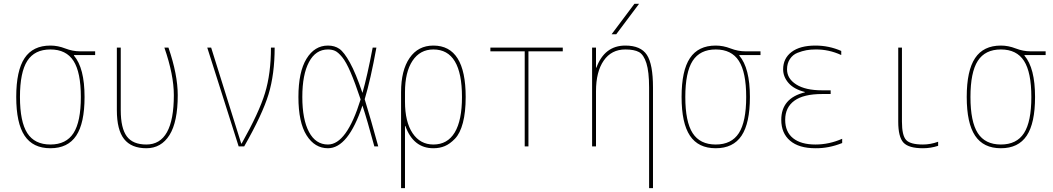

<svg xmlns="http://www.w3.org/2000/svg" viewBox="-20 -770 5540 1010"><path d="M369.1 -477.5Q424.8 -412.1 424.8 -259.8Q424.8 -122.1 380.9 -56.2Q336.9 9.8 245.1 9.8Q153.3 9.8 109.4 -56.2Q65.4 -122.1 65.4 -260.3Q65.4 -398.4 109.4 -464.4Q153.3 -530.3 245.1 -530.3Q284.2 -530.3 323.2 -515.1Q362.3 -500 400.4 -500H480.5V-480.5H369.1ZM123.5 -69.8Q162.1 -9.8 245.1 -9.8Q328.1 -9.8 366.7 -69.8Q405.3 -129.9 405.3 -259.8Q405.3 -389.6 366.7 -449.7Q328.1 -509.8 245.1 -509.8Q162.1 -509.8 123.5 -449.7Q85 -389.6 85 -259.8Q85 -129.9 123.5 -69.8Z M915 -269.5Q915 -128.9 871.6 -59.6Q828.1 9.8 750 9.8Q670.9 9.8 632.8 -38.6Q594.7 -86.9 594.7 -190.4V-519.5H615.2V-190.4Q615.2 -95.7 647 -52.7Q678.7 -9.8 750 -9.8Q894.5 -9.8 894.5 -269.5Q894.5 -376 844.7 -519.5H866.2Q915 -377 915 -269.5Z M1249 -14.6H1251Q1342.8 -177.7 1374 -280.3Q1405.3 -382.8 1405.3 -519.5H1424.8Q1424.8 -379.9 1392.6 -273.9Q1360.4 -168 1264.6 0H1235.4L1070.3 -519.5H1090.8Z M1969.7 0H1949.2Q1911.1 -140.6 1886.7 -214.8Q1811.5 9.8 1705.1 9.8Q1635.7 9.8 1592.8 -58.1Q1549.8 -126 1549.8 -259.8Q1549.8 -391.6 1592.3 -460.9Q1634.8 -530.3 1705.1 -530.3Q1740.2 -530.3 1765.1 -513.2Q1790 -496.1 1820.8 -440.4Q1851.6 -384.8 1886.7 -281.2Q1912.1 -370.1 1940.4 -519.5H1960Q1929.7 -351.6 1898.4 -248Q1930.7 -142.6 1969.7 0ZM1877 -247.1Q1847.7 -335 1824.2 -389.6Q1800.8 -444.3 1779.8 -469.7Q1758.8 -495.1 1742.7 -502.4Q1726.6 -509.8 1705.1 -509.8Q1640.6 -509.8 1605.5 -443.8Q1570.3 -377.9 1570.3 -259.8Q1570.3 -141.6 1605.5 -75.7Q1640.6 -9.8 1705.1 -9.8Q1803.7 -9.8 1877 -247.1Z M2089.8 -285.2Q2089.8 -400.4 2134.8 -465.3Q2179.7 -530.3 2259.8 -530.3Q2429.7 -530.3 2429.7 -259.8Q2429.7 -179.7 2415 -124Q2400.4 -68.4 2373.5 -40.5Q2346.7 -12.7 2319.8 -1.5Q2293 9.8 2259.8 9.8Q2154.3 9.8 2112.3 -107.4H2110.4V219.7H2089.8ZM2410.2 -259.8Q2410.2 -509.8 2259.8 -509.8Q2189.5 -509.8 2149.9 -450.2Q2110.4 -390.6 2110.4 -285.2V-235.4Q2110.4 -128.9 2150.4 -69.3Q2190.4 -9.8 2259.8 -9.8Q2334 -9.8 2372.1 -73.2Q2410.2 -136.7 2410.2 -259.8Z M2759.8 -500V0H2740.2V-500H2559.6V-519.5H2940.4V-500Z M3117.2 -414.1Q3160.2 -530.3 3269.5 -530.3Q3350.6 -530.3 3382.8 -481.4Q3415 -432.6 3415 -309.6V219.7H3394.5V-309.6Q3394.5 -392.6 3380.4 -437.5Q3366.2 -482.4 3341.3 -496.1Q3316.4 -509.8 3269.5 -509.8Q3196.3 -509.8 3155.8 -451.2Q3115.2 -392.6 3115.2 -290V0H3094.7V-519.5H3115.2V-414.1ZM3221.7 -589.8H3197.3L3317.4 -750H3341.8Z M3869.1 -477.5Q3924.8 -412.1 3924.8 -259.8Q3924.8 -122.1 3880.9 -56.2Q3836.9 9.8 3745.1 9.8Q3653.3 9.8 3609.4 -56.2Q3565.4 -122.1 3565.4 -260.3Q3565.4 -398.4 3609.4 -464.4Q3653.3 -530.3 3745.1 -530.3Q3784.2 -530.3 3823.2 -515.1Q3862.3 -500 3900.4 -500H3980.5V-480.5H3869.1ZM3623.5 -69.8Q3662.1 -9.8 3745.1 -9.8Q3828.1 -9.8 3866.7 -69.8Q3905.3 -129.9 3905.3 -259.8Q3905.3 -389.6 3866.7 -449.7Q3828.1 -509.8 3745.1 -509.8Q3662.1 -509.8 3623.5 -449.7Q3585 -389.6 3585 -259.8Q3585 -129.9 3623.5 -69.8Z M4213.9 -286.1Q4156.2 -300.8 4127.9 -333.5Q4099.6 -366.2 4099.6 -405.3Q4099.6 -462.9 4144 -496.6Q4188.5 -530.3 4269.5 -530.3Q4340.8 -530.3 4405.3 -502V-480.5Q4339.8 -510.7 4269.5 -509.8Q4244.1 -509.8 4222.2 -505.9Q4200.2 -502 4175.3 -492.2Q4150.4 -482.4 4135.3 -459.5Q4120.1 -436.5 4120.1 -405.3Q4120.1 -356.4 4168.5 -325.7Q4216.8 -294.9 4304.7 -294.9H4349.6V-275.4H4304.7Q4207 -275.4 4158.7 -240.2Q4110.4 -205.1 4110.4 -139.6Q4110.4 -76.2 4151.9 -43Q4193.4 -9.8 4269.5 -9.8Q4341.8 -9.8 4410.2 -40V-17.6Q4339.8 10.7 4269.5 9.8Q4182.6 9.8 4136.2 -29.8Q4089.8 -69.3 4089.8 -139.6Q4089.8 -253.9 4213.9 -284.2Z M4724.6 -519.5V-129.9Q4724.6 -57.6 4746.6 -33.7Q4768.6 -9.8 4835 -9.8Q4875 -9.8 4915 -24.4V-2.9Q4876 9.8 4835 9.8Q4759.8 9.8 4732.4 -20Q4705.1 -49.8 4705.1 -129.9V-519.5Z M5369.1 -477.5Q5424.8 -412.1 5424.8 -259.8Q5424.8 -122.1 5380.9 -56.2Q5336.9 9.8 5245.1 9.8Q5153.3 9.8 5109.4 -56.2Q5065.4 -122.1 5065.4 -260.3Q5065.4 -398.4 5109.4 -464.4Q5153.3 -530.3 5245.1 -530.3Q5284.2 -530.3 5323.2 -515.1Q5362.3 -500 5400.4 -500H5480.5V-480.5H5369.1ZM5123.5 -69.8Q5162.1 -9.8 5245.1 -9.8Q5328.1 -9.8 5366.7 -69.8Q5405.3 -129.9 5405.3 -259.8Q5405.3 -389.6 5366.7 -449.7Q5328.1 -509.8 5245.1 -509.8Q5162.1 -509.8 5123.5 -449.7Q5085 -389.6 5085 -259.8Q5085 -129.9 5123.5 -69.8Z"/></svg>

Font: Mgen+ 1m thin
Style: Regular
Weight: 100
Designer: [Source Han Sans]
Ryoko NISHIZUKA  (kana & ideographs); Paul D. Hunt (Latin, Greek & Cyrillic); Wenlong ZHANG  (bopomofo
Version: Version 1.059.20150602